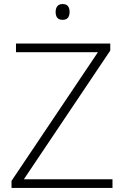

<svg xmlns="http://www.w3.org/2000/svg" viewBox="-20 -929 616 949"><path d="M536 0H37V-35L464 -671H59V-714H525V-679L98 -43H536ZM289 -909Q308 -909 316 -898.5Q324 -888 324 -870Q324 -852 316 -841.5Q308 -831 289 -831Q255 -831 255 -870Q255 -888 263.5 -898.5Q272 -909 289 -909Z"/></svg>

Font: Noto Kufi Arabic ExtraLight
Style: Regular
Weight: 200
Designer: Monotype Design Team, David Williams, Khaled Hosny
Foundry: Google LLC
Version: Version 2.109; ttfautohint (v1.8.4.7-5d5b)